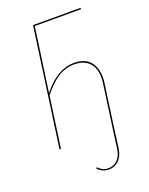

<svg xmlns="http://www.w3.org/2000/svg" viewBox="-160 -763 806 1038"><g transform="rotate(-20 242.5 -244.0)"><path d="M435.5 -672.9H170.4L118.7 -305.7Q203.1 -413.1 300.8 -413.1Q369.6 -413.1 399.2 -368.9Q428.7 -324.7 419.4 -256.3L383.8 0L370.1 104Q364.3 146 340.3 169.7Q316.4 193.4 283.2 193.4Q245.6 193.4 218.8 164.1L224.1 159.2Q236.8 172.4 250 179.2Q263.2 186 283.2 186Q313.5 186 335 164.3Q356.4 142.6 361.8 103L375.5 0L411.1 -256.3Q417 -298.3 408.4 -331.1Q399.9 -363.8 372.3 -384.5Q344.7 -405.3 300.3 -405.3Q248.5 -405.3 205.3 -377.7Q162.1 -350.1 117.2 -293L76.2 0H67.9L163.1 -680.7H437.5Z"/></g></svg>

Font: Fira Sans Compressed Eight
Style: Italic
Weight: 100
Width: 3
Italic angle: -8°
Designer: Carrois Corporate & Edenspiekermann AG
Foundry: Carrois Corporate GbR & Edenspiekermann AG
Version: Version 4.203;PS 004.203;hotconv 1.0.88;makeotf.lib2.5.64775